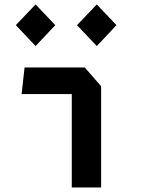

<svg xmlns="http://www.w3.org/2000/svg" viewBox="-20 -824 660 844"><path d="M295.5 0H424.5V-445L352.5 -527.5H88L75 -410.5H295.5ZM136.5 -621.5 223 -713.5 136.5 -804.5 49.5 -713.5ZM405.5 -621.5 492 -713.5 405.5 -804.5 318.5 -713.5Z"/></svg>

Font: Monaspace Krypton SemiBold
Style: Regular
Weight: 600
Designer: Riley Cran & the Lettermatic Team
Foundry: Lettermatic
Version: Version 1.200 (Monaspace Krypton)